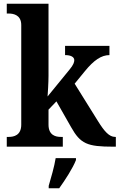

<svg xmlns="http://www.w3.org/2000/svg" viewBox="-20 -780 636 1021"><path d="M16 0H314V-52H303C277 -52 238 -60 238 -117V-197L280 -241L358 -104C408 -15 444 0 582 0H596V-52H592C561 -52 535 -81 501 -136L377 -335L431 -401C479 -460 519 -487 562 -487V-536H326V-487C357 -487 375 -477 375 -460C375 -450 371 -435 349 -409L233 -267C234 -278 238 -342 238 -377V-760H16V-708H27C52 -708 93 -700 93 -647V-117C93 -60 53 -52 27 -52H16ZM239 208V221H295C326 178 368 113 384 71V61H276C269 106 251 167 239 208Z"/></svg>

Font: Noto Serif Hebrew SemiCondensed
Style: Bold
Weight: 700
Width: 4
Designer: Monotype Design Team
Foundry: Monotype Imaging Inc.
Version: Version 2.004